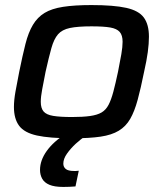

<svg xmlns="http://www.w3.org/2000/svg" viewBox="-20 -538 646 758"><path d="M265 8Q176 8 126 -3Q76 -14 55.5 -41.5Q35 -69 35 -116Q35 -142 41 -176Q47 -210 56 -255Q69 -319 80.5 -364.5Q92 -410 110 -440Q128 -470 156 -487Q184 -504 229 -511Q274 -518 341 -518Q429 -518 478.5 -507Q528 -496 548 -468.5Q568 -441 568 -393Q568 -366 563.5 -332.5Q559 -299 549 -255Q536 -190 523.5 -144Q511 -98 494 -68.5Q477 -39 449 -22Q421 -5 377 1.5Q333 8 265 8ZM264 -76Q307 -76 335.5 -80Q364 -84 381 -94Q398 -104 408.5 -124Q419 -144 427.5 -176Q436 -208 446 -255Q454 -295 459 -324Q464 -353 464 -373Q464 -399 452.5 -412Q441 -425 415 -429.5Q389 -434 341 -434Q287 -434 256 -427.5Q225 -421 209 -402.5Q193 -384 183 -348.5Q173 -313 160 -255Q152 -214 146.5 -185Q141 -156 141 -136Q141 -111 152 -98Q163 -85 190 -80.5Q217 -76 264 -76ZM230 200Q195 200 175 191.5Q155 183 146.5 167.5Q138 152 138 133Q138 95 164.5 58Q191 21 240 -10L317 0Q299 11 279 29.5Q259 48 244.5 68.5Q230 89 230 108Q230 121 239.5 129Q249 137 272 137Q275 137 279.5 137Q284 137 291 136L278 198Q266 199 254 199.5Q242 200 230 200Z"/></svg>

Font: Saira SemiExpanded Medium
Style: Italic
Weight: 500
Width: 6
Italic angle: -12°
Designer: Hector Gatti with collaboration of the Omnibus-Type team
Foundry: Omnibus-Type
Version: Version 1.101